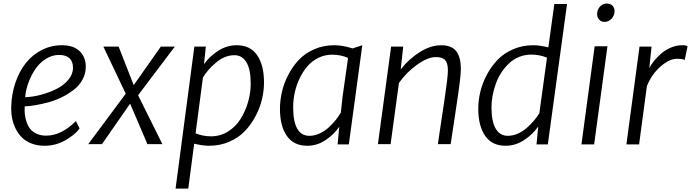

<svg xmlns="http://www.w3.org/2000/svg" viewBox="-20 -822 3934 1093"><path d="M43.9 -215.3Q45.9 -287.6 67.9 -351.8Q89.8 -416 127 -462.9Q164.1 -509.8 217.3 -537.1Q270.5 -564.5 332 -564.5Q398.9 -564.5 433.6 -530.5Q468.3 -496.6 468.3 -442.4Q468.3 -403.8 450.4 -370.1Q432.6 -336.4 402.8 -313Q373 -289.6 336.9 -271Q300.8 -252.4 260.7 -241.2Q220.7 -230 185.8 -223.9Q150.9 -217.8 120.6 -216.3Q119.1 -191.9 121.6 -169.7Q124 -147.5 132.1 -125Q140.1 -102.5 153.6 -86.4Q167 -70.3 189.7 -60.1Q212.4 -49.8 242.2 -49.8Q329.6 -49.8 412.1 -132.8L433.1 -90.8Q407.2 -55.2 352.5 -23.7Q297.9 7.8 233.9 7.8Q192.9 7.8 159.9 -4.9Q127 -17.6 105.2 -39.1Q83.5 -60.5 69.1 -89.4Q54.7 -118.2 48.8 -149.7Q43 -181.2 43.9 -215.3ZM123 -268.6Q165.5 -270 212.2 -282.2Q258.8 -294.4 300.3 -314.9Q341.8 -335.4 368.7 -367.4Q395.5 -399.4 395.5 -436Q395.5 -473.1 374.8 -491.2Q354 -509.3 316.4 -509.3Q277.3 -509.3 242.2 -487.5Q207 -465.8 182.6 -430.7Q158.2 -395.5 142.6 -353.3Q127 -311 123 -268.6Z M819.3 -1.5 720.7 -231.9 560.5 -1.5H482.4L695.8 -288.6L568.4 -556.6H655.3L741.2 -337.4L895.5 -556.6H975.1L766.1 -279.8L904.3 -1.5Z M979.5 251.5 1086.4 -556.6H1151.9L1141.1 -456.5Q1172.4 -500.5 1221.7 -532.5Q1271 -564.5 1327.6 -564.5Q1404.8 -564.5 1443.8 -507.8Q1482.9 -451.2 1482.9 -353Q1482.9 -305.2 1471.2 -255.9Q1459.5 -206.5 1434.1 -159.2Q1408.7 -111.8 1373 -74.7Q1337.4 -37.6 1284.7 -14.9Q1231.9 7.8 1169.9 7.8Q1135.3 7.8 1085.4 -3.9L1051.8 251.5ZM1314.9 -507.8Q1261.2 -507.8 1212.4 -468Q1163.6 -428.2 1135.3 -380.9L1093.3 -63Q1134.8 -45.9 1181.6 -45.9Q1234.4 -45.9 1278.6 -73.7Q1322.8 -101.6 1350.1 -145.8Q1377.4 -189.9 1392.3 -241.7Q1407.2 -293.5 1407.2 -344.7Q1407.2 -427.2 1382.8 -467.5Q1358.4 -507.8 1314.9 -507.8Z M1901.9 0 1911.1 -98.6V-100.1Q1880.4 -55.7 1832.5 -23.9Q1784.7 7.8 1729 7.8Q1651.9 7.8 1612.8 -48.6Q1573.7 -105 1573.7 -202.6Q1573.7 -250 1585 -299.1Q1596.2 -348.1 1621.1 -396Q1646 -443.8 1681.2 -481.2Q1716.3 -518.6 1768.6 -541.5Q1820.8 -564.5 1882.8 -564.5Q1930.2 -564.5 1987.3 -546.4L2042.5 -564.5L1965.8 0ZM1741.2 -48.8Q1770 -48.8 1799.1 -62Q1828.1 -75.2 1851.1 -96.4Q1874 -117.7 1891.1 -138.9Q1908.2 -160.2 1920.4 -181.6L1930.2 -272L1961.4 -492.2Q1920.4 -510.7 1871.1 -510.7Q1828.6 -510.7 1791.7 -492.4Q1754.9 -474.1 1729 -443.6Q1703.1 -413.1 1684.8 -374Q1666.5 -335 1657.7 -293.5Q1648.9 -252 1648.9 -211.4Q1648.9 -48.8 1741.2 -48.8Z M2131.3 -1.5 2206.5 -556.6H2275.4L2261.2 -427.2Q2307.6 -486.3 2369.6 -525.4Q2431.6 -564.5 2491.2 -564.5Q2550.3 -564.5 2577.1 -530.5Q2604 -496.6 2603.5 -425.8Q2603 -383.8 2583 -250.5Q2578.6 -219.2 2564 -123.3Q2549.3 -27.3 2545.4 -1.5H2472.7Q2477.5 -38.1 2492.9 -138.9Q2508.3 -239.7 2509.8 -250Q2529.8 -384.3 2529.8 -421.4Q2529.8 -461.9 2514.4 -479.5Q2499 -497.1 2461.4 -497.1Q2414.6 -497.1 2353 -452.6Q2291.5 -408.2 2251 -349.6L2203.6 -1.5Z M3034.2 0 3043.9 -101.6Q3012.7 -56.6 2963.4 -24.4Q2914.1 7.8 2857.9 7.8Q2780.8 7.8 2741.7 -48.8Q2702.6 -105.5 2702.6 -203.1Q2702.6 -250.5 2714.4 -299.6Q2726.1 -348.6 2751.5 -396.5Q2776.9 -444.3 2812.5 -481.4Q2848.1 -518.6 2900.9 -541.5Q2953.6 -564.5 3015.1 -564.5Q3052.7 -564.5 3101.6 -552.2L3135.7 -799.3H3208L3098.6 0ZM2870.6 -48.8Q2898.9 -48.8 2927.5 -61.3Q2956.1 -73.7 2979.2 -94.2Q3002.4 -114.7 3019.8 -135.5Q3037.1 -156.2 3050.3 -177.2L3093.8 -493.7Q3052.2 -511.2 3003.9 -511.2Q2967.3 -511.2 2934.6 -497.8Q2901.9 -484.4 2877.7 -461.4Q2853.5 -438.5 2834 -408.7Q2814.5 -378.9 2802.5 -345.2Q2790.5 -311.5 2784.2 -277.6Q2777.8 -243.7 2777.8 -211.9Q2777.8 -130.9 2801.8 -89.8Q2825.7 -48.8 2870.6 -48.8Z M3421.4 -697.3Q3402.3 -697.3 3390.1 -711.2Q3377.9 -725.1 3379.4 -745.6Q3380.4 -769 3396.5 -785.4Q3412.6 -801.8 3433.6 -801.8Q3455.1 -801.8 3467.3 -788.8Q3479.5 -775.9 3478.5 -755.9Q3477.1 -731.4 3460.4 -714.4Q3443.8 -697.3 3421.4 -697.3ZM3290 0 3365.2 -558.6H3438L3362.3 0Z M3545.9 0 3620.6 -556.6H3689L3676.3 -434.1Q3687 -455.6 3704.8 -477.3Q3722.7 -499 3746.3 -519Q3770 -539.1 3800.8 -551.8Q3831.5 -564.5 3862.8 -564.5Q3887.2 -564.5 3894 -558.1L3877.9 -481Q3864.7 -487.3 3833 -487.3Q3790.5 -487.3 3740.2 -443.4Q3689.9 -399.4 3662.6 -332L3618.2 0Z"/></svg>

Font: HaufeMerriweatherSansLt
Style: Italic
Weight: 300
Designer: Eben Sorkin ( eben@eyebytes.com )
Foundry: Eben Sorkin
Version: Version 1.56